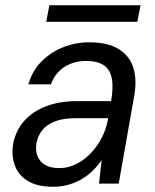

<svg xmlns="http://www.w3.org/2000/svg" viewBox="-20 -699 589 731"><path d="M182 12Q121 12 85 -10.5Q49 -33 36 -70.5Q23 -108 30 -151Q40 -203 73 -239.5Q106 -276 157 -295Q208 -314 272 -314H403Q412 -365 406 -399Q400 -433 376 -450Q352 -467 307 -467Q262 -467 226 -444.5Q190 -422 174 -378H88Q103 -430 138.5 -465.5Q174 -501 221.5 -519.5Q269 -538 319 -538Q390 -538 431.5 -512.5Q473 -487 487.5 -441.5Q502 -396 491 -334L432 0H357L367 -90Q353 -69 334.5 -50.5Q316 -32 292.5 -18Q269 -4 241.5 4Q214 12 182 12ZM206 -59Q239 -59 269.5 -74Q300 -89 324.5 -114.5Q349 -140 366 -172Q383 -204 390 -239L392 -249H268Q221 -249 189.5 -237Q158 -225 141 -203.5Q124 -182 119 -155Q112 -112 134.5 -85.5Q157 -59 206 -59ZM156 -616 168 -679H515L503 -616Z"/></svg>

Font: DM Sans 9pt
Style: Italic
Weight: 400
Italic angle: -10°
Designer: Colophon Foundry, Jonny Pinhorn
Foundry: Colophon Foundry
Version: Version 4.004